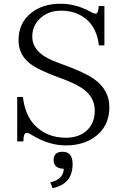

<svg xmlns="http://www.w3.org/2000/svg" viewBox="-20 -751 654 1002"><path d="M69.8 -245.1H99.6Q110.4 -151.9 159.7 -99.1Q223.6 -32.2 323.7 -32.2Q394 -32.2 435.5 -72.3Q474.6 -111.3 474.6 -174.3Q474.6 -247.1 404.8 -293Q369.6 -315.9 301.8 -341.3L282.7 -348.1Q174.8 -388.2 133.8 -421.4Q76.7 -467.8 76.7 -541Q76.7 -631.8 143.6 -684.1Q202.6 -731.4 295.9 -731.4Q377.9 -731.4 453.1 -689Q469.7 -679.7 479 -679.7Q493.2 -679.7 495.1 -719.2H524.9V-514.2H496.1Q485.4 -604.5 430.7 -650.4Q376.5 -695.3 299.8 -695.3Q229.5 -695.3 186.5 -652.3Q148.4 -614.3 148.4 -559.6Q148.4 -471.7 278.8 -425.3L303.7 -416Q418.5 -375 469.7 -339.4Q550.8 -282.2 550.8 -191.4Q550.8 -87.4 468.8 -32.2Q409.7 7.8 323.7 7.8Q235.4 7.8 148.9 -44.9Q128.4 -58.1 119.6 -58.1Q102.1 -58.1 102.1 -13.2H69.8ZM242.7 200.2Q310.1 186.5 313 129.9Q259.8 128.4 259.8 84Q259.8 41 306.6 41Q358.9 41 358.9 105Q358.9 210 253.9 231Z"/></svg>

Font: I.MingCP
Style: Regular
Weight: 400
Designer: I.Font Project
Version: Version 8.000; Sep 06, 2022